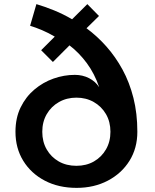

<svg xmlns="http://www.w3.org/2000/svg" viewBox="-20 -895 754 931"><path d="M351.5 16Q264 16 197.2 -19Q130.5 -54 92.8 -115.2Q55 -176.5 55 -256Q55 -323 80 -374.2Q105 -425.5 146.8 -460.8Q188.5 -496 239.5 -514Q290.5 -532 343 -532Q380.5 -532 411.8 -516Q443 -500 461 -472Q438.5 -538 401.2 -588.5Q364 -639 317 -675L236.5 -594.5L179.5 -651.5L245.5 -717.5Q215 -735.5 183.8 -748.8Q152.5 -762 126 -770L156.5 -875Q197 -863 242 -844.8Q287 -826.5 329.5 -801.5L403.5 -875L460 -817.5L399.5 -758Q451 -720 495.5 -670Q540 -620 574 -557.8Q608 -495.5 627 -420.2Q646 -345 646 -256Q646 -176.5 607.8 -115.2Q569.5 -54 502.8 -19Q436 16 351.5 16ZM350.5 -91Q398.5 -91 435.5 -112.2Q472.5 -133.5 494 -170.8Q515.5 -208 515.5 -256Q515.5 -304.5 493.8 -341.8Q472 -379 434.8 -400.2Q397.5 -421.5 350.5 -421.5Q303.5 -421.5 266 -400.2Q228.5 -379 206.8 -341.8Q185 -304.5 185 -256Q185 -208 206.2 -170.8Q227.5 -133.5 264.8 -112.2Q302 -91 350.5 -91Z"/></svg>

Font: Spartan Thin SemiBold
Style: Regular
Weight: 600
Version: Version 1.004